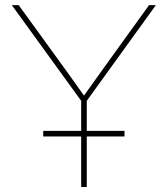

<svg xmlns="http://www.w3.org/2000/svg" viewBox="-20 -748 671 768"><path d="M304.7 0V-344.7L27.3 -727.5H54.7L231 -484.4Q253.9 -453.1 275.9 -421.9Q297.9 -390.6 320.3 -359.4H311.5Q334 -390.6 356.2 -421.9Q378.4 -453.1 400.9 -484.4L576.2 -727.5H603.5L327.1 -344.7V0ZM152.8 -202.1V-224.6H478V-202.1Z"/></svg>

Font: Inter 18pt Thin
Style: Regular
Weight: 250
Designer: Rasmus Andersson
Foundry: rsms
Version: Version 4.001;git-66647c0bb